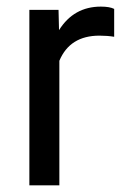

<svg xmlns="http://www.w3.org/2000/svg" viewBox="-20 -558 378 578"><path d="M323.7 -447.3Q303.2 -450.7 279.3 -450.7Q190.4 -450.7 158.7 -375V0H68.4V-528.3H156.2L157.7 -467.3Q202.1 -538.1 283.7 -538.1Q310.1 -538.1 323.7 -531.2Z"/></svg>

Font: Vazir FD
Style: Regular-FD
Weight: 400
Designer: Saber Rastikerdar
Foundry: Saber Rastikerdar
Version: Version 30.0.0